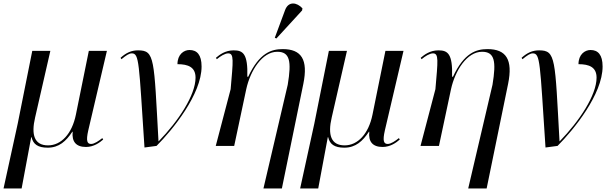

<svg xmlns="http://www.w3.org/2000/svg" viewBox="-55 -823 3431 1083"><path d="M-35 240H67L121 -49H123C132 -10 158 10 214 10C278 10 318 -27 353 -80H355C349 -24 374 6 430 6C474 6 508 -19 527 -36L522 -44C502 -28 477 -11 459 -11C437 -11 429 -27 443 -88L548 -536H446L373 -176C351 -68 290 -3 216 -3C139 -3 120 -62 143 -160L229 -536H127L45 -126Z M760 9 828 0C919 -91 1082 -291 1082 -448C1082 -514 1056 -541 1014 -541C982 -541 946 -516 946 -461C1007 -461 1048 -444 1048 -385C1048 -287 952 -141 840 -26H839C813 -493 819 -539 724 -539C687 -539 657 -526 625 -497L630 -489C658 -512 674 -522 688 -522C731 -522 728 -473 760 9Z M1504 -606 1649 -764 1651 -776C1620 -810 1572 -818 1553 -766L1495 -610ZM1431 240H1535L1656 -350C1684 -487 1645 -546 1540 -546C1476 -546 1408 -525 1345 -390H1340C1344 -521 1315 -539 1263 -539C1215 -539 1183 -514 1163 -497L1168 -489C1188 -506 1214 -522 1232 -522C1266 -522 1260 -482 1246 -320L1162 0H1266L1334 -320C1357 -425 1424 -531 1509 -531C1580 -531 1590 -478 1568 -345Z M1638 240H1740L1794 -49H1796C1805 -10 1831 10 1887 10C1951 10 1991 -27 2026 -80H2028C2022 -24 2047 6 2103 6C2147 6 2181 -19 2200 -36L2195 -44C2175 -28 2150 -11 2132 -11C2110 -11 2102 -27 2116 -88L2221 -536H2119L2046 -176C2024 -68 1963 -3 1889 -3C1812 -3 1793 -62 1816 -160L1902 -536H1800L1718 -126Z M2586 240H2690L2811 -350C2839 -487 2800 -546 2695 -546C2631 -546 2563 -525 2500 -390H2495C2499 -521 2470 -539 2418 -539C2370 -539 2338 -514 2318 -497L2323 -489C2343 -506 2369 -522 2387 -522C2421 -522 2415 -482 2401 -320L2317 0H2421L2489 -320C2512 -425 2579 -531 2664 -531C2735 -531 2745 -478 2723 -345Z M3022 9 3090 0C3181 -91 3344 -291 3344 -448C3344 -514 3318 -541 3276 -541C3244 -541 3208 -516 3208 -461C3269 -461 3310 -444 3310 -385C3310 -287 3214 -141 3102 -26H3101C3075 -493 3081 -539 2986 -539C2949 -539 2919 -526 2887 -497L2892 -489C2920 -512 2936 -522 2950 -522C2993 -522 2990 -473 3022 9Z"/></svg>

Font: Noto Serif Display
Style: Italic
Weight: 400
Italic angle: -12°
Designer: Monotype Design Team
Foundry: Monotype Imaging Inc.
Version: Version 2.009